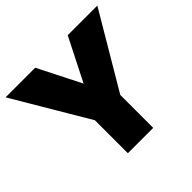

<svg xmlns="http://www.w3.org/2000/svg" viewBox="-163 -843 1018 1018"><g transform="rotate(-45 346.0 -334.0)"><path d="M251 0V-247L2 -668H224L346 -427L468 -668H690L441 -247V0Z"/></g></svg>

Font: Gantari Black
Style: Regular
Weight: 900
Version: Version 1.000